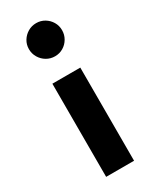

<svg xmlns="http://www.w3.org/2000/svg" viewBox="-205 -857 744 914"><g transform="rotate(-30 167.0 -400.0)"><path d="M90 0V-512H243.5V0ZM167 -618.5Q142 -618.5 121.2 -630.8Q100.5 -643 88 -664Q75.5 -685 75.5 -710Q75.5 -735 88 -755.5Q100.5 -776 121.2 -788.2Q142 -800.5 167 -800.5Q192 -800.5 212.5 -788.2Q233 -776 245.2 -755.5Q257.5 -735 257.5 -710Q257.5 -685 245.2 -664Q233 -643 212.5 -630.8Q192 -618.5 167 -618.5Z"/></g></svg>

Font: Spartan Thin
Style: Bold
Weight: 700
Version: Version 1.004